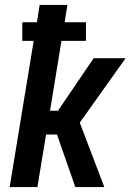

<svg xmlns="http://www.w3.org/2000/svg" viewBox="-20 -755 540 775"><path d="M19 0 116 -590H70V-665H129L140 -735H252L241 -665H327V-590H228L182 -308H214L358 -520H487L302 -260L401 0H284L210 -212H166L131 0Z"/></svg>

Font: Iosevka Term Curly
Style: Bold Italic
Weight: 700
Italic angle: -9°
Designer: Belleve Invis
Foundry: Belleve Invis
Version: Version 32.3.0